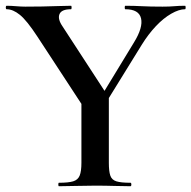

<svg xmlns="http://www.w3.org/2000/svg" viewBox="-20 -645 663 665"><path d="M312 -281 444 -498Q476 -550 468.5 -581.5Q461 -613 414 -613Q412 -613 412 -619Q412 -625 414 -625Q445 -625 472 -623.5Q499 -622 543 -622Q568 -622 583.5 -623.5Q599 -625 621 -625Q623 -625 623 -619Q623 -613 621 -613Q600 -613 573 -597.5Q546 -582 520 -554.5Q494 -527 471 -490L332 -265ZM270 -273 109 -519Q73 -574 49 -593.5Q25 -613 3 -613Q0 -613 0 -619Q0 -625 3 -625Q19 -625 36 -623.5Q53 -622 68 -622Q96 -622 125.5 -622.5Q155 -623 181.5 -624Q208 -625 226 -625Q228 -625 228 -619Q228 -613 226 -613Q193 -613 186 -596Q179 -579 197 -553L350 -318ZM262 -310 357 -319V-81Q357 -52 362 -37Q367 -22 383 -17Q399 -12 432 -12Q435 -12 435 -6Q435 0 432 0Q407 0 376.5 -1Q346 -2 309 -2Q274 -2 241.5 -1Q209 0 184 0Q182 0 182 -6Q182 -12 184 -12Q217 -12 233.5 -17Q250 -22 256 -37Q262 -52 262 -81Z"/></svg>

Font: Cormorant Infant Light SemiBold
Style: Regular
Weight: 600
Version: Version 4.001